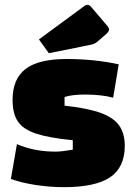

<svg xmlns="http://www.w3.org/2000/svg" viewBox="-20 -759 561 794"><path d="M255 -515Q370 -515 471 -493L448 -355Q400 -368 331 -368Q279 -368 247 -358V-322Q340 -312 394 -293Q448 -274 472 -241Q496 -208 496 -156Q496 -67 435.5 -26Q375 15 244 15Q186 15 127.5 6Q69 -3 25 -19L50 -163Q121 -132 210 -132Q235 -132 281 -140V-179Q182 -189 129 -206.5Q76 -224 54 -256.5Q32 -289 32 -346Q32 -433 86 -474Q140 -515 255 -515ZM141 -596 330 -735Q335 -739 341 -739Q346 -739 349.5 -737Q353 -735 359 -728L422 -654Q431 -644 431 -637Q431 -629 420 -619L382 -586Q371 -577 356 -574L182 -539Z"/></svg>

Font: Changa ExtraBold
Style: Regular
Weight: 800
Designer: Eduardo Rodriguez Tunni
Foundry: Eduardo Rodriguez Tunni
Version: Version 2.002; ttfautohint (v1.5) -l 8 -r 50 -G 220 -x 14 -H